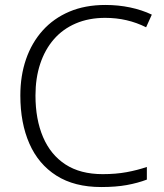

<svg xmlns="http://www.w3.org/2000/svg" viewBox="-20 -744 663 774"><path d="M404 -672Q338 -672 285.5 -649.5Q233 -627 197 -585.5Q161 -544 142 -486.5Q123 -429 123 -359Q123 -263 153.5 -191.5Q184 -120 244 -81Q304 -42 394 -42Q447 -42 490.5 -50Q534 -58 572 -71V-20Q535 -6 491 2Q447 10 388 10Q280 10 207.5 -36Q135 -82 98.5 -165Q62 -248 62 -359Q62 -439 85 -505.5Q108 -572 152 -621Q196 -670 259.5 -697Q323 -724 405 -724Q457 -724 504.5 -714Q552 -704 592 -685L569 -634Q531 -653 490 -662.5Q449 -672 404 -672Z"/></svg>

Font: Noto Sans Hebrew Light
Style: Regular
Weight: 300
Designer: Monotype Design Team
Foundry: Monotype Imaging Inc.
Version: Version 2.003